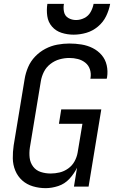

<svg xmlns="http://www.w3.org/2000/svg" viewBox="-20 -969 616 997"><path d="M217 8Q249 8 282.5 -3Q316 -14 340.5 -40.5Q365 -67 380 -98L364 0H440L506 -401H298L286 -326H408L383 -176Q379 -153 367 -131Q355 -109 334 -94Q313 -79 289.5 -73.5Q266 -68 243 -68Q216 -68 191.5 -76Q167 -84 152 -104Q137 -124 134 -149.5Q131 -175 135 -202L192 -547Q196 -572 208 -596Q220 -620 242 -637Q264 -654 289.5 -661Q315 -668 340 -668Q363 -668 384.5 -662.5Q406 -657 423 -643.5Q440 -630 447 -608.5Q454 -587 450 -564Q450 -562 449 -560H534Q535 -564 536 -568Q541 -600 534 -630.5Q527 -661 507.5 -683.5Q488 -706 461 -719.5Q434 -733 403 -738Q372 -743 340 -743Q309 -743 277 -737Q245 -731 215.5 -715.5Q186 -700 162.5 -675.5Q139 -651 126 -620.5Q113 -590 108 -559L51 -214Q46 -180 46.5 -146.5Q47 -113 59.5 -83Q72 -53 95.5 -32Q119 -11 151 -1.5Q183 8 217 8ZM362 -789Q395 -789 428 -798.5Q461 -808 488.5 -831Q516 -854 531 -885Q546 -916 552 -949H466Q462 -927 450.5 -906.5Q439 -886 418 -875.5Q397 -865 375 -865Q353 -865 335 -875.5Q317 -886 312.5 -907Q308 -928 312 -949H226Q221 -917 225.5 -885.5Q230 -854 250 -831Q270 -808 300 -798.5Q330 -789 362 -789Z"/></svg>

Font: Iosevka Sparkle
Style: Italic
Weight: 400
Italic angle: -9°
Designer: Belleve Invis
Foundry: Belleve Invis
Version: Version 4.5.0; ttfautohint (v1.8.3)